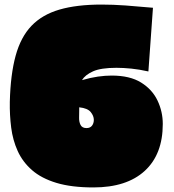

<svg xmlns="http://www.w3.org/2000/svg" viewBox="-20 -806 760 841"><path d="M469 -475Q549 -475 598 -444.5Q647 -414 670 -365.5Q693 -317 693 -263Q693 -130 614 -57.5Q535 15 389 15Q293 15 227 -5Q161 -25 120 -61Q79 -97 57.5 -144.5Q36 -192 29 -247Q22 -302 23 -360Q26 -480 48.5 -562Q71 -644 118 -693Q165 -742 240.5 -764Q316 -786 425 -786Q475 -786 530.5 -782Q586 -778 650 -772L630 -493Q590 -502 555 -505.5Q520 -509 490 -509Q422 -509 387.5 -493.5Q353 -478 339 -455Q377 -466 409 -470.5Q441 -475 469 -475ZM359 -245Q375 -245 383 -255.5Q391 -266 391 -281Q391 -298 377.5 -315Q364 -332 327 -336V-325Q327 -309 326.5 -290.5Q326 -272 333 -258.5Q340 -245 359 -245Z"/></svg>

Font: Gasoek One
Style: Regular
Weight: 400
Designer: Jiashuo Zhang
Foundry: JAMO
Version: Version 1.000; ttfautohint (v1.8.4.7-5d5b);gftools[0.9.29]